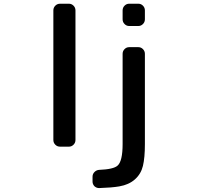

<svg xmlns="http://www.w3.org/2000/svg" viewBox="-20 -793 1040 1010"><path d="M295.9 -21.5Q281.2 -21.5 271 -31.7Q260.7 -42 260.7 -56.6V-738.3Q260.7 -752.9 271 -763.2Q281.2 -773.4 295.9 -773.4H342.8Q356.4 -773.4 366.7 -763.2Q377 -752.9 377 -738.3V-56.6Q377 -42 366.7 -31.7Q356.4 -21.5 342.8 -21.5ZM502 196.3Q501 196.3 501 196.3Q487.3 196.3 476.6 186.5Q466.8 175.8 466.8 162.1V136.7Q466.8 122.1 477.1 111.8Q487.3 101.6 501 100.6Q577.1 97.7 598.6 78.1Q625 54.7 625 -35.2V-509.8Q625 -524.4 635.3 -534.7Q645.5 -544.9 659.2 -544.9H708Q721.7 -544.9 731.9 -534.7Q742.2 -524.4 742.2 -509.8V-35.2Q742.2 37.1 731.9 79.6Q721.7 122.1 689.9 150.4Q658.2 178.7 607.4 187.5Q567.4 194.3 502 196.3ZM659.2 -656.2Q645.5 -656.2 635.3 -666.5Q625 -676.8 625 -691.4V-738.3Q625 -752.9 635.3 -763.2Q645.5 -773.4 659.2 -773.4H708Q721.7 -773.4 731.9 -763.2Q742.2 -752.9 742.2 -738.3V-691.4Q742.2 -676.8 731.9 -666.5Q721.7 -656.2 708 -656.2Z"/></svg>

Font: Gen Jyuu Gothic L Monospace Medium
Style: Regular
Weight: 500
Designer: [Source Han Sans]
Ryoko NISHIZUKA  (kana & ideographs); Paul D. Hunt (Latin, Greek & Cyrillic); Wenlong ZHANG  (bopomofo
Version: Version 1.002.20150607